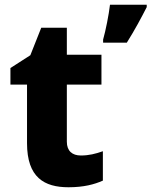

<svg xmlns="http://www.w3.org/2000/svg" viewBox="-20 -780 639 810"><path d="M599 -750V-760H444C439 -717 426 -652 415 -613V-600H515C550 -656 575 -703 599 -750ZM321 -124C285 -124 262 -143 262 -182V-423H408V-549H262V-663H154L108 -547L24 -493V-423H94V-176C94 -31 167 10 269 10C333 10 378 -2 414 -18V-142C383 -131 355 -124 321 -124Z"/></svg>

Font: Noto Sans Ethiopic ExtraBold
Style: Regular
Weight: 800
Designer: Monotype Design Team
Foundry: Monotype Imaging Inc.
Version: Version 2.102